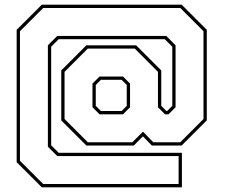

<svg xmlns="http://www.w3.org/2000/svg" viewBox="-20 -764 957 818"><path d="M158 34 51 -73V-637L158 -744H754L861 -637V-251L754 -144H627L589 -183L550 -144H348L241 -251V-464L348 -571H560L667 -464V-313L689 -291H692L714 -313V-565L682 -597H230L198 -565V-145L230 -113H755V34ZM164 20H741V-99H224L184 -139V-571L224 -611H688L728 -571V-307L698 -277H683L653 -307V-458L554 -557H354L255 -458V-257L354 -158H544L589 -203L633 -158H748L847 -257V-631L748 -730H164L65 -631V-79ZM404 -277 374 -307V-408L404 -438H504L534 -408V-307L504 -277ZM410 -291H498L520 -313V-402L498 -424H410L388 -402V-313Z"/></svg>

Font: Tourney Thin Thin
Style: Regular
Weight: 250
Version: Version 1.015